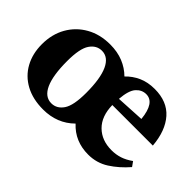

<svg xmlns="http://www.w3.org/2000/svg" viewBox="-74 -688 941 941"><g transform="rotate(45 396.5 -217.0)"><path d="M767.5 -96Q726 -48 678.2 -17.5Q630.5 13 572 13Q480 13 421 -51Q356.5 13 259.5 13Q188 13 136.2 -15Q84.5 -43 56.8 -93.2Q29 -143.5 29 -209.5Q29 -278.5 59.2 -331.8Q89.5 -385 143 -415.2Q196.5 -445.5 267 -445.5Q317.5 -445.5 357.5 -429.2Q397.5 -413 427 -383.5Q454.5 -412.5 491.2 -429Q528 -445.5 575.5 -445.5Q662 -445.5 709.5 -391.8Q757 -338 765 -242.5H484Q485.5 -166 527.5 -124.5Q569.5 -83 637.5 -83Q668.5 -83 695.2 -91.8Q722 -100.5 750 -120.5ZM564 -398Q534 -398 512.2 -373.8Q490.5 -349.5 485.5 -287L633 -295Q623 -398 564 -398ZM266.5 -37Q304 -37 327.8 -72Q351.5 -107 351.5 -194Q351.5 -293 328 -344Q304.5 -395 260 -395Q222.5 -395 198.8 -360.2Q175 -325.5 175 -238.5Q175 -139.5 198.2 -88.2Q221.5 -37 266.5 -37Z"/></g></svg>

Font: Newsreader Text
Style: Bold
Weight: 700
Designer: Hugues Gentile
Foundry: Production Type
Version: Version 1.001